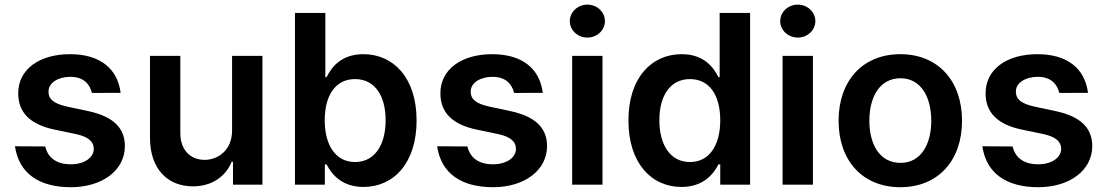

<svg xmlns="http://www.w3.org/2000/svg" viewBox="-20 -782 4685 813"><path d="M369.3 -388.5 490.8 -388.8C477.6 -493.6 401.3 -552.6 276.3 -552.6C146.3 -552.6 56.8 -487.9 57.2 -387.1C56.8 -307.5 105.8 -255 210.6 -233.3L303.6 -213.8C353.7 -202.8 377.1 -182.5 377.1 -151.6C377.1 -114.3 336.6 -86.3 279.8 -86.3C221.6 -86.3 183.2 -111.9 171.5 -161.9L43.3 -162.6C60.4 -46.5 147 10.7 280.2 10.7C412.3 10.7 508.5 -60 508.9 -163.4C508.5 -241.1 458.5 -288.7 355.5 -311.1L262.4 -331C207 -343.4 185 -362.6 185.4 -394.2C185 -431.1 225.9 -456.7 277.7 -456.7C334.5 -456.7 360.1 -425.4 369.3 -388.5Z M962.7 -229.4C962.7 -146.3 903.4 -105.1 846.6 -105.1C784.8 -105.1 743.6 -148.8 743.6 -218V-545.5H615.1V-198.2C615.1 -67.1 689.6 7.1 796.9 7.1C878.6 7.1 936.1 -35.9 960.9 -96.9H966.6V0H1091.3V-545.5H962.7Z M1229 0H1355.5V-85.9H1362.9C1383.2 -46.2 1425.4 9.6 1519.2 9.6C1647.7 9.6 1744 -92.3 1744 -272C1744 -453.8 1644.9 -552.6 1518.8 -552.6C1422.6 -552.6 1382.5 -494.7 1362.9 -455.3H1357.6V-727.3H1229ZM1355.1 -272.7C1355.1 -378.6 1400.6 -447.1 1483.3 -447.1C1568.9 -447.1 1612.9 -374.3 1612.9 -272.7C1612.9 -170.5 1568.2 -95.9 1483.3 -95.9C1401.3 -95.9 1355.1 -166.9 1355.1 -272.7Z M2157 -388.5 2278.4 -388.8C2265.3 -493.6 2188.9 -552.6 2063.9 -552.6C1933.9 -552.6 1844.5 -487.9 1844.8 -387.1C1844.5 -307.5 1893.5 -255 1998.2 -233.3L2091.3 -213.8C2141.3 -202.8 2164.8 -182.5 2164.8 -151.6C2164.8 -114.3 2124.3 -86.3 2067.5 -86.3C2009.2 -86.3 1970.9 -111.9 1959.2 -161.9L1831 -162.6C1848 -46.5 1934.7 10.7 2067.8 10.7C2199.9 10.7 2296.2 -60 2296.5 -163.4C2296.2 -241.1 2246.1 -288.7 2143.1 -311.1L2050.1 -331C1994.7 -343.4 1972.7 -362.6 1973 -394.2C1972.7 -431.1 2013.5 -456.7 2065.3 -456.7C2122.2 -456.7 2147.7 -425.4 2157 -388.5Z M2402.7 0H2531.2V-545.5H2402.7ZM2392.8 -692.5C2392.8 -654.1 2426.1 -622.9 2467.3 -622.9C2508.2 -622.9 2541.5 -654.1 2541.5 -692.5C2541.5 -731.2 2508.2 -762.4 2467.3 -762.4C2426.1 -762.4 2392.8 -731.2 2392.8 -692.5Z M2865.8 9.6C2959.5 9.6 3001.8 -46.2 3022 -85.9H3029.8V0H3156.2V-727.3H3027.3V-455.3H3022C3002.5 -494.7 2962.4 -552.6 2866.1 -552.6C2740.1 -552.6 2641 -453.8 2641 -272C2641 -92.3 2737.2 9.6 2865.8 9.6ZM2772 -272.7C2772 -374.3 2816.1 -447.1 2901.6 -447.1C2984.4 -447.1 3029.8 -378.6 3029.8 -272.7C3029.8 -166.9 2983.7 -95.9 2901.6 -95.9C2816.8 -95.9 2772 -170.5 2772 -272.7Z M3293.7 0H3422.2V-545.5H3293.7ZM3283.7 -692.5C3283.7 -654.1 3317.1 -622.9 3358.3 -622.9C3399.1 -622.9 3432.5 -654.1 3432.5 -692.5C3432.5 -731.2 3399.1 -762.4 3358.3 -762.4C3317.1 -762.4 3283.7 -731.2 3283.7 -692.5Z M3792.3 10.7C3952.1 10.7 4053.6 -101.9 4053.6 -270.6C4053.6 -439.6 3952.1 -552.6 3792.3 -552.6C3632.5 -552.6 3530.9 -439.6 3530.9 -270.6C3530.9 -101.9 3632.5 10.7 3792.3 10.7ZM3661.2 -271C3661.2 -370.7 3704.5 -450.6 3793 -450.6C3880 -450.6 3923.3 -370.7 3923.3 -271C3923.3 -171.2 3880 -92.3 3793 -92.3C3704.5 -92.3 3661.2 -171.2 3661.2 -271Z M4465.6 -388.5 4587 -388.8C4573.9 -493.6 4497.5 -552.6 4372.5 -552.6C4242.5 -552.6 4153.1 -487.9 4153.4 -387.1C4153.1 -307.5 4202.1 -255 4306.8 -233.3L4399.9 -213.8C4449.9 -202.8 4473.4 -182.5 4473.4 -151.6C4473.4 -114.3 4432.9 -86.3 4376.1 -86.3C4317.8 -86.3 4279.5 -111.9 4267.8 -161.9L4139.6 -162.6C4156.6 -46.5 4243.3 10.7 4376.4 10.7C4508.5 10.7 4604.8 -60 4605.1 -163.4C4604.8 -241.1 4554.7 -288.7 4451.7 -311.1L4358.7 -331C4303.3 -343.4 4281.2 -362.6 4281.6 -394.2C4281.2 -431.1 4322.1 -456.7 4373.9 -456.7C4430.8 -456.7 4456.3 -425.4 4465.6 -388.5Z"/></svg>

Font: Margiela Sans Semi Bold
Style: Regular
Weight: 600
Designer: Stefan Endress, Andreas Faust
Version: Version 1.100;FEAKit 1.0